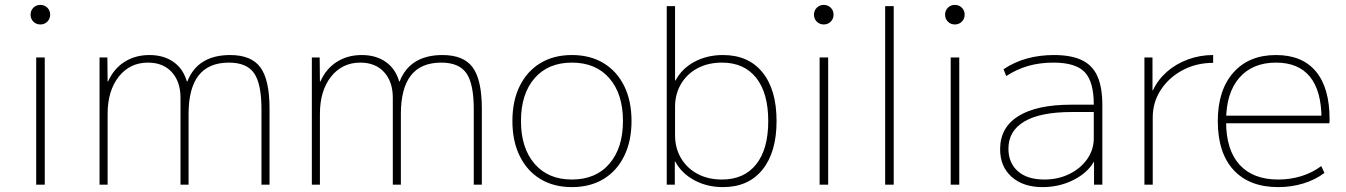

<svg xmlns="http://www.w3.org/2000/svg" viewBox="-20 -755 5502 785"><path d="M128 0V-520H163V0ZM145 -655Q128 -655 116.5 -666.5Q105 -678 105 -695Q105 -712 116.5 -723.5Q128 -735 145 -735Q162 -735 173.5 -723.5Q185 -712 185 -695Q185 -678 173.5 -666.5Q162 -655 145 -655Z M387 0V-520H419L420 -422H422Q445 -474 489 -502Q533 -530 591 -530Q649 -530 689 -502Q729 -474 744 -422H746Q767 -476 811 -503Q855 -530 921 -530Q1008 -530 1045 -479Q1082 -428 1082 -311V0H1049V-309Q1049 -412 1019 -455.5Q989 -499 916 -499Q833 -499 792 -446.5Q751 -394 751 -289V0H718V-355Q718 -421 682.5 -460Q647 -499 585 -499Q511 -499 465.5 -441.5Q420 -384 420 -289V0Z M1255 0V-520H1287L1288 -422H1290Q1313 -474 1357 -502Q1401 -530 1459 -530Q1517 -530 1557 -502Q1597 -474 1612 -422H1614Q1635 -476 1679 -503Q1723 -530 1789 -530Q1876 -530 1913 -479Q1950 -428 1950 -311V0H1917V-309Q1917 -412 1887 -455.5Q1857 -499 1784 -499Q1701 -499 1660 -446.5Q1619 -394 1619 -289V0H1586V-355Q1586 -421 1550.5 -460Q1515 -499 1453 -499Q1379 -499 1333.5 -441.5Q1288 -384 1288 -289V0Z M2318 10Q2244 10 2189.5 -23Q2135 -56 2105 -117Q2075 -178 2075 -260Q2075 -343 2105 -403.5Q2135 -464 2189.5 -497Q2244 -530 2318 -530Q2393 -530 2447.5 -497Q2502 -464 2532 -403.5Q2562 -343 2562 -260Q2562 -178 2532 -117Q2502 -56 2447.5 -23Q2393 10 2318 10ZM2318 -21Q2416 -21 2471.5 -85.5Q2527 -150 2527 -260Q2527 -371 2471.5 -435Q2416 -499 2318 -499Q2221 -499 2165.5 -435Q2110 -371 2110 -260Q2110 -150 2165.5 -85.5Q2221 -21 2318 -21Z M2936 10Q2871 10 2819 -18Q2767 -46 2741 -94H2739V0H2706V-730H2740V-426H2742Q2768 -475 2819.5 -502.5Q2871 -530 2936 -530Q3040 -530 3097.5 -459Q3155 -388 3155 -260Q3155 -133 3097.5 -61.5Q3040 10 2936 10ZM2932 -21Q3022 -21 3071.5 -83Q3121 -145 3121 -260Q3121 -375 3071.5 -437Q3022 -499 2932 -499Q2875 -499 2832 -476Q2789 -453 2764.5 -412Q2740 -371 2740 -318V-202Q2740 -149 2764.5 -108Q2789 -67 2832 -44Q2875 -21 2932 -21Z M3331 0V-520H3366V0ZM3348 -655Q3331 -655 3319.5 -666.5Q3308 -678 3308 -695Q3308 -712 3319.5 -723.5Q3331 -735 3348 -735Q3365 -735 3376.5 -723.5Q3388 -712 3388 -695Q3388 -678 3376.5 -666.5Q3365 -655 3348 -655Z M3599 0V-730H3634V0Z M3867 0V-520H3902V0ZM3884 -655Q3867 -655 3855.5 -666.5Q3844 -678 3844 -695Q3844 -712 3855.5 -723.5Q3867 -735 3884 -735Q3901 -735 3912.5 -723.5Q3924 -712 3924 -695Q3924 -678 3912.5 -666.5Q3901 -655 3884 -655Z M4243 10Q4163 10 4116 -32Q4069 -74 4069 -145Q4069 -234 4144 -280.5Q4219 -327 4360 -327H4452Q4452 -421 4415 -460Q4378 -499 4287 -499Q4231 -499 4184 -485.5Q4137 -472 4094 -444L4083 -472Q4128 -502 4179.5 -516Q4231 -530 4289 -530Q4360 -530 4403.5 -509Q4447 -488 4467 -443Q4487 -398 4487 -325V0H4453V-93H4452Q4425 -47 4367.5 -18.5Q4310 10 4243 10ZM4250 -21Q4306 -21 4352 -43.5Q4398 -66 4425 -104.5Q4452 -143 4452 -190V-297H4362Q4234 -297 4168.5 -258.5Q4103 -220 4103 -147Q4103 -89 4141.5 -55Q4180 -21 4250 -21Z M4659 0V-520H4692V-386H4694Q4714 -429 4751 -461.5Q4788 -494 4837 -512Q4886 -530 4940 -530V-498Q4871 -498 4815 -468Q4759 -438 4726 -387.5Q4693 -337 4693 -275V0Z M5206 10Q5088 10 5023.5 -60Q4959 -130 4959 -260Q4959 -386 5022.5 -458Q5086 -530 5197 -530Q5304 -530 5360 -463Q5416 -396 5416 -268Q5416 -263 5416 -259.5Q5416 -256 5415 -251H4977V-282H5394L5383 -269Q5383 -383 5336 -441Q5289 -499 5197 -499Q5101 -499 5047 -437Q4993 -375 4993 -262V-257Q4993 -142 5048 -81.5Q5103 -21 5206 -21Q5256 -21 5301 -35Q5346 -49 5382 -76L5395 -48Q5358 -20 5309 -5Q5260 10 5206 10Z"/></svg>

Font: M PLUS 2 Thin ExtraLight
Style: Regular
Weight: 250
Version: Version 1.001